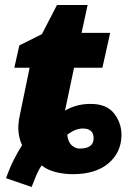

<svg xmlns="http://www.w3.org/2000/svg" viewBox="-20 -684 510 765"><path d="M248 -147Q280 -172 310 -172Q353 -172 353 -133Q353 -92 297 -92Q281 -92 266 -105Q251 -118 248 -147ZM146 -25Q168 -7 201.5 1.5Q235 10 270 10Q362 10 413 -34Q464 -78 464 -147Q464 -194 434.5 -232Q405 -270 341 -270Q310 -270 284 -262.5Q258 -255 239 -243L275 -414H388L419 -553H305L329 -664H207L147 -548L57 -503L37 -414H98L60 -230Q50 -186 54 -155.5Q58 -125 68 -106Q51 -79 35 -47.5Q19 -16 4 26L106 61Q116 35 125 13.5Q134 -8 146 -25Z"/></svg>

Font: Noto Sans Display SemiCondensed Black
Style: Italic
Weight: 900
Width: 4
Designer: Monotype Design team
Foundry: Monotype Imaging Inc.
Version: 1.000